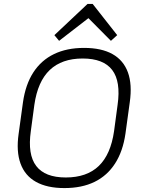

<svg xmlns="http://www.w3.org/2000/svg" viewBox="-20 -951 734 978"><path d="M308 7Q220 7 163.5 -24.5Q107 -56 84.5 -118Q62 -180 75 -270L97 -430Q110 -521 150 -582.5Q190 -644 255 -675.5Q320 -707 408 -707Q497 -707 553 -675.5Q609 -644 631.5 -582.5Q654 -521 641 -430L619 -270Q606 -180 566 -118Q526 -56 461.5 -24.5Q397 7 308 7ZM315 -47Q422 -47 483 -105.5Q544 -164 561 -283L579 -417Q596 -536 551.5 -594.5Q507 -653 401 -653Q295 -653 233.5 -594.5Q172 -536 155 -417L137 -283Q120 -164 164.5 -105.5Q209 -47 315 -47ZM257 -772 426 -931H452L577 -772L545 -743L420 -869H444L281 -743Z"/></svg>

Font: Pathway Extreme 8pt Thin
Style: Italic
Weight: 100
Italic angle: -8°
Designer: Eduardo Rodriguez Tunni
Foundry: Eduardo Rodriguez Tunni
Version: Version 1.000